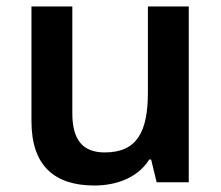

<svg xmlns="http://www.w3.org/2000/svg" viewBox="-20 -562 682 592"><path d="M562 -542H436V-277C436 -158 404 -92 303 -92C234 -92 203 -132 203 -213V-542H77V-188C77 -50 149 10 271 10C339 10 405 -14 440 -70H446L463 0H562Z"/></svg>

Font: Noto Sans Bengali SemiBold
Style: Regular
Weight: 600
Designer: Jelle Bosma - Monotype Design Team
Foundry: Monotype Imaging Inc.
Version: Version 2.003